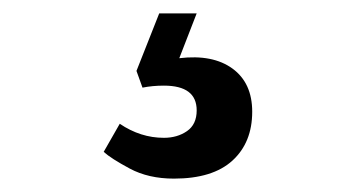

<svg xmlns="http://www.w3.org/2000/svg" viewBox="-20 -33 540 287"><path d="M240 234Q202 234 174 219Q146 204 135 194L159 152Q190 173 225 173Q245 173 259.5 163Q274 153 274 132Q274 95 225 95Q208 95 193 98L184 73L218 -13H274L248 54Q298 48 327.5 69.5Q357 91 357 134Q357 180 327.5 207Q298 234 240 234Z"/></svg>

Font: Literata 12pt Medium
Style: Regular
Weight: 500
Designer: Latin by Veronika Burian and Jose Scaglione. Greek by Irene Vlachou. Cyrillic by Vera Evstafieva.
Foundry: TypeTogether
Version: Version 3.002